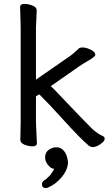

<svg xmlns="http://www.w3.org/2000/svg" viewBox="-20 -733 556 983"><path d="M214.8 230Q194.8 230 194.8 210Q194.8 200.2 203.1 192.9Q222.2 180.7 237.8 162.1Q252.9 143.1 256.8 130.9Q254.9 130.9 250 129.9Q240.2 127 234.9 121.1Q210.9 99.1 210.9 73.5Q210.9 47.9 229 34.4Q247.1 21 270 21Q293 21 308.6 41Q324.2 61 328.1 96.2Q328.1 133.3 298.1 171.1Q268.1 209 226.1 227.1Q219.7 230 214.8 230ZM84 -18.1 85.9 -106V-589.8L83 -696.8Q83 -712.9 104.5 -712.9Q126 -712.9 147 -704.3Q168 -695.8 168 -679.2L164.1 -589.8V-325.2L342.8 -449.2Q357.9 -460.4 381.8 -482.9Q386.7 -489.7 400.9 -490Q415 -490.2 430.2 -484.9Q468.3 -470.7 467.8 -452.1Q467.8 -443.4 433.3 -423.1Q398.9 -402.8 386.2 -394L240.2 -292Q264.2 -269 302.5 -228Q340.8 -187 380.9 -146Q420.9 -105 452.1 -73.2Q481 -47.4 506.8 -36.1Q515.6 -32.2 515.9 -22.7Q516.1 -13.2 503.9 -2.9Q478 20 454.1 20Q445.3 20 435.1 13.2Q390.1 -24.9 308.6 -115Q227.1 -205.1 181.2 -250L164.1 -240.2V-106L168.9 0Q168.9 16.1 147.5 16.1Q126 16.1 105 7.6Q84 -1 84 -18.1Z"/></svg>

Font: LXGW WenKai Screen R
Style: Regular
Weight: 400
Designer: Fontworks Inc.
Version: Version 1.235;May 31, 2022